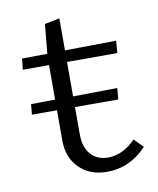

<svg xmlns="http://www.w3.org/2000/svg" viewBox="-65 -560 510 620"><g transform="rotate(-10 190.0 -250.5)"><path d="M368 -52Q312 7 238 7Q181 7 146.5 -27.5Q112 -62 112 -118V-217H30L33 -251L112 -252V-365H26L30 -401L113 -402L122 -498L171 -508V-403L339 -405L336 -365H171V-252L316 -254L313 -217H171V-128Q171 -85 192 -61.5Q213 -38 249 -38Q297 -38 339 -81Z"/></g></svg>

Font: Isabella Sans
Style: Regular
Weight: 400
Designer: Original fonts by Christian Thalmann (Catharsis Fonts), Modifications by Cristiano Sobral
Version: Version 0.002;July 12, 2020;FontCreator 13.0.0.2655 64-bit; 